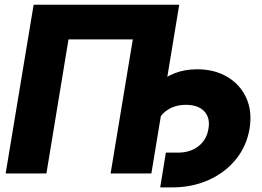

<svg xmlns="http://www.w3.org/2000/svg" viewBox="-20 -748 1132 828"><path d="M752.9 -727.5 632.8 0H457L552.7 -578.1H275.4L180.2 0H4.4L125 -727.5ZM670.9 60.1 695.3 -89.8H747.6Q800.8 -89.8 836.2 -117.7Q871.6 -145.5 878.9 -192.9Q887.2 -240.2 860.8 -268.1Q834.5 -295.9 781.7 -295.9Q729 -295.9 693.4 -267.3Q657.7 -238.8 649.4 -189.9H564Q583.5 -307.6 652.3 -378.4Q721.2 -449.2 830.6 -449.2Q904.8 -449.2 960.2 -416.5Q1015.6 -383.8 1042 -325.9Q1068.4 -268.1 1056.2 -192.9Q1043.5 -117.7 997.1 -60.5Q950.7 -3.4 879.6 28.3Q808.6 60.1 723.1 60.1Z"/></svg>

Font: Inter Display ExtraBold
Style: Italic
Weight: 800
Italic angle: -9.39999°
Designer: Rasmus Andersson
Foundry: rsms
Version: Version 4.000;git-a52131595